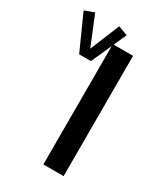

<svg xmlns="http://www.w3.org/2000/svg" viewBox="-257 -686 646 754"><g transform="rotate(30 66.0 -309.5)"><path d="M72.3 -545.4 98.1 -603 55.2 -618.7 0.5 -485.4 -53.7 -618.7 -97.2 -603 -26.4 -445.3 -26.9 -444.8H27.8L27.3 -445.3L68.4 -536.6V0H160.2V-545.4Z"/></g></svg>

Font: SG Kara Light
Style: Regular
Weight: 400
Designer: Damoon Khanjanzadeh
Version: Version 1.000